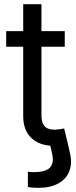

<svg xmlns="http://www.w3.org/2000/svg" viewBox="-20 -696 367 925"><path d="M179.7 -675.8V-141.6Q179.7 -116.7 186.3 -101.3Q192.9 -85.9 206.8 -78.6Q220.7 -71.3 244.1 -71.3Q252 -71.3 264.6 -73Q277.3 -74.7 289.1 -77.1L307.1 -2.9Q293.9 2 276.4 4.4Q258.8 6.8 241.7 6.8Q194.8 6.8 161.1 -10Q127.4 -26.9 109.6 -58.6Q91.8 -90.3 91.8 -134.8V-675.8ZM292 -470.7H9.8V-545.9H292ZM143.1 133.3Q198.7 133.3 220 112.1Q241.2 90.8 231.4 45.9L220.7 -2.9H307.1L317.9 45.4Q328.1 91.8 313.7 129.2Q299.3 166.5 261.2 187.7Q223.1 209 165 209Q131.8 209 114.3 204.6V131.3Q127.4 133.3 143.1 133.3Z"/></svg>

Font: Raveo Variable
Style: Regular
Weight: 400
Designer: Jakub Foglar, Rasmus Andersson (Inter)
Foundry: Jakubfoglar.com
Version: Version 1.000;Glyphs 3.2.3 (3260)